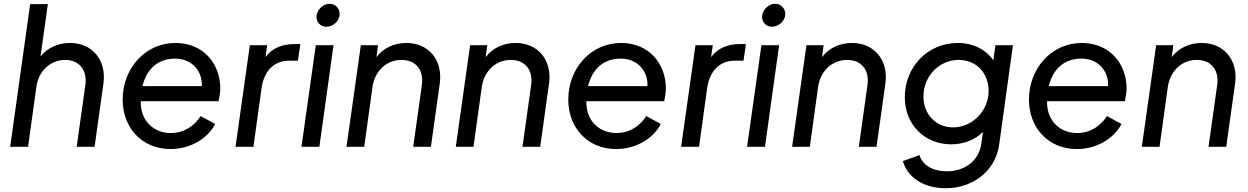

<svg xmlns="http://www.w3.org/2000/svg" viewBox="-20 -779 6626 1019"><path d="M34 0H129L173 -318C185 -405 250 -461 326 -461C399 -461 444 -409 433 -328L387 0H482L529 -336C546 -460 470 -551 352 -551C289 -551 233 -526 195 -480L234 -757H140Z M885 12C993 12 1084 -46 1122 -121L1045 -163C1012 -112 959 -73 886 -73C798 -73 727 -135 727 -236V-242H1140C1144 -259 1149 -288 1149 -310C1149 -437 1063 -551 911 -551C750 -551 631 -415 631 -251C631 -99 735 12 885 12ZM736 -322C758 -410 815 -468 910 -468C995 -468 1055 -405 1051 -322Z M1230 0H1325L1368 -311C1382 -407 1438 -457 1514 -457H1561L1574 -545H1541C1476 -545 1424 -523 1389 -476L1398 -539H1306Z M1580 0H1675L1750 -539H1656ZM1660 -697C1656 -664 1679 -637 1712 -637C1745 -637 1778 -664 1782 -697C1787 -730 1762 -759 1729 -759C1696 -759 1665 -730 1660 -697Z M1819 0H1913L1957 -318C1970 -405 2033 -461 2111 -461C2186 -461 2230 -409 2219 -328L2173 0H2267L2314 -336C2331 -460 2255 -551 2137 -551C2073 -551 2015 -525 1978 -476L1986 -539H1895Z M2399 0H2493L2537 -318C2550 -405 2613 -461 2691 -461C2766 -461 2810 -409 2799 -328L2753 0H2847L2894 -336C2911 -460 2835 -551 2717 -551C2653 -551 2595 -525 2558 -476L2566 -539H2475Z M3250 12C3358 12 3449 -46 3487 -121L3410 -163C3377 -112 3324 -73 3251 -73C3163 -73 3092 -135 3092 -236V-242H3505C3509 -259 3514 -288 3514 -310C3514 -437 3428 -551 3276 -551C3115 -551 2996 -415 2996 -251C2996 -99 3100 12 3250 12ZM3101 -322C3123 -410 3180 -468 3275 -468C3360 -468 3420 -405 3416 -322Z M3595 0H3690L3733 -311C3747 -407 3803 -457 3879 -457H3926L3939 -545H3906C3841 -545 3789 -523 3754 -476L3763 -539H3671Z M3945 0H4040L4115 -539H4021ZM4025 -697C4021 -664 4044 -637 4077 -637C4110 -637 4143 -664 4147 -697C4152 -730 4127 -759 4094 -759C4061 -759 4030 -730 4025 -697Z M4184 0H4278L4322 -318C4335 -405 4398 -461 4476 -461C4551 -461 4595 -409 4584 -328L4538 0H4632L4679 -336C4696 -460 4620 -551 4502 -551C4438 -551 4380 -525 4343 -476L4351 -539H4260Z M4999 220C5145 220 5264 127 5283 -12L5356 -539H5263L5252 -459C5212 -516 5145 -551 5063 -551C4903 -551 4782 -423 4782 -263C4782 -115 4890 -13 5028 -13C5094 -13 5154 -36 5197 -79L5188 -15C5174 81 5092 130 5007 130C4922 130 4874 92 4860 44L4772 76C4795 160 4879 220 4999 220ZM4881 -266C4881 -377 4966 -461 5068 -461C5163 -461 5227 -390 5227 -296C5227 -194 5143 -103 5038 -103C4948 -103 4881 -172 4881 -266Z M5695 12C5803 12 5894 -46 5932 -121L5855 -163C5822 -112 5769 -73 5696 -73C5608 -73 5537 -135 5537 -236V-242H5950C5954 -259 5959 -288 5959 -310C5959 -437 5873 -551 5721 -551C5560 -551 5441 -415 5441 -251C5441 -99 5545 12 5695 12ZM5546 -322C5568 -410 5625 -468 5720 -468C5805 -468 5865 -405 5861 -322Z M6040 0H6134L6178 -318C6191 -405 6254 -461 6332 -461C6407 -461 6451 -409 6440 -328L6394 0H6488L6535 -336C6552 -460 6476 -551 6358 -551C6294 -551 6236 -525 6199 -476L6207 -539H6116Z"/></svg>

Font: Mluvka Medium
Style: Italic
Weight: 500
Italic angle: -8°
Designer: Modified by Jiří Krblich, Original typeface by Gumpita Rahayu
Foundry: Gumpita Rahayu & Jiří Krblich
Version: Version 2.000;Glyphs 3.1.1 (3134)